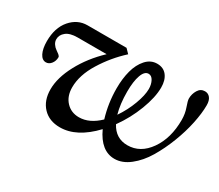

<svg xmlns="http://www.w3.org/2000/svg" viewBox="-86 -610 920 806"><g transform="rotate(30 373.5 -207.0)"><path d="M258.3 11.2Q206.5 11.2 175.8 -21.2Q145 -53.7 145 -107.9Q145 -164.1 180.2 -230Q215.3 -295.9 275.4 -353H134.8Q98.1 -353 79.6 -338.1Q61 -323.2 61 -302.2Q61 -290 68.1 -279.5Q75.2 -269 84 -263.2Q92.8 -257.3 99.9 -251.5Q106.9 -245.6 106.9 -240.7Q106.9 -222.7 96.4 -209.2Q85.9 -195.8 71.3 -195.8Q52.7 -195.8 41.7 -217.5Q30.8 -239.3 30.8 -275.4Q30.8 -340.3 64.2 -379.2Q97.7 -418 145.5 -418H334.5L354 -397.9Q298.8 -347.7 259.3 -283.7Q219.7 -219.7 219.7 -160.6Q219.7 -117.7 244.1 -91.6Q268.6 -65.4 306.6 -65.4Q356.9 -65.4 403.8 -110.8Q383.3 -178.2 383.3 -250Q383.3 -297.4 393.6 -335.9Q403.8 -374.5 426.3 -399.7Q448.7 -424.8 480 -424.8Q510.7 -424.8 527.3 -403.3Q543.9 -381.8 543.9 -346.2Q543.9 -298.8 520 -236.1Q496.1 -173.3 456.5 -118.2Q484.4 -65.4 541.5 -65.4Q604 -65.4 645.3 -124.3Q686.5 -183.1 686.5 -271.5Q686.5 -301.8 677 -327.9Q667.5 -354 667.5 -364.7Q667.5 -386.7 679 -405.8Q690.4 -424.8 711.4 -424.8Q727.1 -424.8 736.8 -412.6Q746.6 -400.4 746.6 -377Q746.6 -338.9 736.1 -288.6Q725.6 -238.3 705.3 -186Q685.1 -133.8 658.7 -89.6Q632.3 -45.4 596.4 -17.1Q560.5 11.2 522.9 11.2Q457 11.2 418.5 -72.3Q339.8 11.2 258.3 11.2ZM428.7 -260.3Q428.7 -200.2 441.4 -155.3Q468.8 -195.3 485.4 -240Q502 -284.7 502 -314.9Q502 -336.9 493.2 -353.5Q484.4 -370.1 469.7 -370.1Q450.2 -370.1 439.5 -340.1Q428.7 -310.1 428.7 -260.3Z"/></g></svg>

Font: Elstob 18pt
Style: Italic
Weight: 400
Italic angle: -20°
Designer: Peter S. Baker
Version: Version 1.015